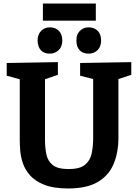

<svg xmlns="http://www.w3.org/2000/svg" viewBox="-20 -1056 782 1088"><path d="M434 -699 724 -704V-632L651 -608V-275Q651 -191 623.5 -126Q596 -61 533.5 -24.5Q471 12 367 12Q284 12 232 -8.5Q180 -29 151 -61.5Q122 -94 109.5 -131.5Q97 -169 94.5 -203.5Q92 -238 92 -262V-607L18 -627V-699L308 -704V-632L235 -607V-262Q235 -218 243 -180.5Q251 -143 279 -120.5Q307 -98 369 -98Q432 -98 461.5 -122Q491 -146 499.5 -186.5Q508 -227 508 -275V-608L434 -627ZM482 -752Q449 -752 431 -771.5Q413 -791 413 -826Q412 -861 432.5 -881Q453 -901 482 -901Q515 -901 534 -881Q553 -861 553 -826Q553 -791 532.5 -771.5Q512 -752 482 -752ZM262 -752Q229 -752 211.5 -771.5Q194 -791 193 -826Q193 -861 213 -881Q233 -901 262 -901Q295 -901 314 -881Q333 -861 333 -826Q333 -791 312 -771.5Q291 -752 262 -752ZM523 -1036V-939H223V-1036Z"/></svg>

Font: Bitter
Style: Bold
Weight: 700
Designer: Sol Matas, and Bitter project Authors
Foundry: Sol Matas
Version: Version 2.001